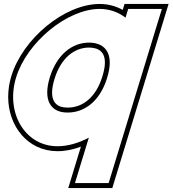

<svg xmlns="http://www.w3.org/2000/svg" viewBox="-20 -673 871 969"><path d="M61.2 -282C115.3 -459 317.7 -627 482 -628C533 -628 577.7 -611.6 613.5 -583.9L627 -628H797L771 -543L692.3 -285.5L691.2 -282L554.2 166L528.3 251H358.3L384.2 166L428.3 21.9C375.9 49.3 321.4 65.3 270.1 65C105.1 65 7.1 -105 61.2 -282ZM231.2 -282C196.7 -169 233.8 -104 322.1 -105C409.6 -105 484.7 -165.8 519.4 -276.1L521.2 -282C555.5 -394 518.7 -457 430 -458C341 -458 265.5 -394 231.2 -282ZM37.3 -289.3C26.5 -253.8 21.3 -218.4 21.3 -184.3C21.2 -36.7 119.8 90 270.1 90C309.1 90.2 349.7 81.6 388.3 67.2L324.5 276H546.8L830.8 -653H608.5L599.4 -623.1C564.5 -642.5 525.4 -653 481.9 -653C303.2 -651.9 94.4 -476.1 37.3 -289.3ZM255.1 -274.7C287.2 -379.7 354.8 -433 429.9 -433C442.4 -432.9 453.7 -431.2 462.8 -428.4C502.9 -416.3 524.5 -378.1 497.3 -289.3L495.5 -283.5C463.2 -180.7 396.5 -130 322 -130C308.5 -129.8 297.6 -131.4 288.3 -134.2C249.7 -145.9 227.8 -185.4 255.1 -274.7Z"/></svg>

Font: Nordica Plus
Style: NordicaClassicBkOblOl
Weight: 900
Version: Version 1.01